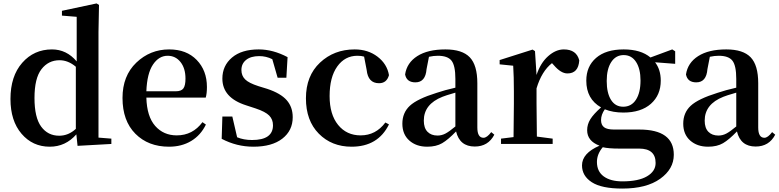

<svg xmlns="http://www.w3.org/2000/svg" viewBox="-20 -839 4540 1119"><path d="M422 -88V-450Q377 -488 327 -488Q262 -488 221.5 -435.5Q181 -383 181 -268Q181 -154 220 -101Q259 -48 325 -48Q379 -48 422 -88ZM554 -37 629 -31V0L432 11L425 -56Q362 16 270 16Q170 16 105.5 -59.5Q41 -135 41 -262Q41 -395 109.5 -473Q178 -551 283 -551Q368 -551 427 -481V-741L341 -748V-776L543 -819L557 -810L554 -652Z M833 -307H1004Q1037 -307 1049 -324Q1061 -341 1061 -381Q1061 -441 1032 -477.5Q1003 -514 957 -514Q906 -514 871.5 -462.5Q837 -411 833 -307ZM1179 -270H833Q836 -160 884.5 -105Q933 -50 1010 -50Q1103 -50 1160 -127L1180 -113Q1150 -51 1094.5 -17.5Q1039 16 965 16Q844 16 769 -59.5Q694 -135 694 -268Q694 -397 774.5 -474Q855 -551 966 -551Q1067 -551 1126.5 -489.5Q1186 -428 1186 -332Q1186 -294 1179 -270Z M1486 -337 1538 -321Q1616 -295 1651 -255Q1686 -215 1686 -156Q1686 -78 1625.5 -31Q1565 16 1457 16Q1359 16 1272 -30L1276 -160H1334L1362 -39Q1400 -23 1449 -23Q1571 -23 1571 -109Q1571 -143 1549 -165.5Q1527 -188 1470 -207L1415 -225Q1276 -269 1276 -381Q1276 -456 1332 -503.5Q1388 -551 1488 -551Q1571 -551 1656 -506L1649 -386H1598L1567 -494Q1531 -512 1491 -512Q1442 -512 1414.5 -490Q1387 -468 1387 -431Q1387 -398 1408.5 -376.5Q1430 -355 1486 -337Z M2117 -431 2102 -509Q2086 -514 2063 -514Q1990 -514 1945.5 -451.5Q1901 -389 1901 -279Q1901 -172 1950.5 -111Q2000 -50 2082 -50Q2170 -50 2226 -125L2247 -114Q2183 16 2029 16Q1913 16 1838 -60Q1763 -136 1763 -266Q1763 -397 1845 -474Q1927 -551 2047 -551Q2125 -551 2180.5 -508.5Q2236 -466 2247 -401Q2234 -354 2189 -354Q2125 -354 2117 -431Z M2634 -102V-299Q2572 -281 2559 -275Q2450 -232 2450 -136Q2450 -93 2471.5 -71Q2493 -49 2530 -49Q2554 -49 2576 -60.5Q2598 -72 2634 -102ZM2843 -69 2861 -54Q2825 15 2747 15Q2659 15 2638 -73Q2592 -25 2557 -4.5Q2522 16 2470 16Q2406 16 2365.5 -20Q2325 -56 2325 -118Q2325 -182 2368.5 -222.5Q2412 -263 2525 -298Q2572 -314 2634 -328V-379Q2634 -457 2611.5 -485.5Q2589 -514 2532 -514Q2507 -514 2480 -508L2466 -436Q2460 -359 2401 -359Q2350 -359 2341 -405Q2351 -473 2412 -512Q2473 -551 2576 -551Q2674 -551 2718 -505Q2762 -459 2762 -354V-96Q2762 -36 2798 -36Q2818 -36 2843 -69Z M3098 -541 3107 -402Q3130 -472 3174.5 -511.5Q3219 -551 3266 -551Q3340 -551 3356 -487Q3351 -411 3287 -411Q3249 -411 3208 -459L3197 -471Q3137 -424 3107 -324V-235Q3107 -157 3109 -43L3201 -31V0H2900V-31L2973 -40Q2975 -154 2975 -235V-307Q2975 -392 2971 -456L2892 -464V-489L3084 -550Z M3612 -217Q3660 -217 3686.5 -258Q3713 -299 3713 -370Q3713 -438 3687 -478Q3661 -518 3615 -518Q3569 -518 3542.5 -477.5Q3516 -437 3516 -367Q3516 -297 3541 -257Q3566 -217 3612 -217ZM3705 27H3589Q3526 27 3493 19Q3459 59 3459 105Q3459 160 3498.5 189Q3538 218 3607 218Q3701 218 3751 188.5Q3801 159 3801 111Q3801 27 3705 27ZM3915 -540V-467L3798 -476Q3831 -433 3831 -369Q3831 -285 3773.5 -234Q3716 -183 3613 -183Q3552 -183 3505 -202Q3483 -171 3483 -139Q3483 -111 3500.5 -97.5Q3518 -84 3559 -84H3706Q3907 -84 3907 63Q3907 146 3827.5 203Q3748 260 3607 260Q3486 260 3429 223Q3372 186 3372 125Q3372 54 3474 10Q3402 -17 3402 -80Q3402 -114 3420.5 -144Q3439 -174 3483 -213Q3397 -262 3397 -369Q3397 -452 3454 -501.5Q3511 -551 3615 -551Q3715 -551 3771 -504L3898 -551Z M4271 -102V-299Q4209 -281 4196 -275Q4087 -232 4087 -136Q4087 -93 4108.5 -71Q4130 -49 4167 -49Q4191 -49 4213 -60.5Q4235 -72 4271 -102ZM4480 -69 4498 -54Q4462 15 4384 15Q4296 15 4275 -73Q4229 -25 4194 -4.5Q4159 16 4107 16Q4043 16 4002.5 -20Q3962 -56 3962 -118Q3962 -182 4005.5 -222.5Q4049 -263 4162 -298Q4209 -314 4271 -328V-379Q4271 -457 4248.5 -485.5Q4226 -514 4169 -514Q4144 -514 4117 -508L4103 -436Q4097 -359 4038 -359Q3987 -359 3978 -405Q3988 -473 4049 -512Q4110 -551 4213 -551Q4311 -551 4355 -505Q4399 -459 4399 -354V-96Q4399 -36 4435 -36Q4455 -36 4480 -69Z"/></svg>

Font: Swei Spring CJKtc
Style: Bold
Weight: 700
Version: Version 1.021